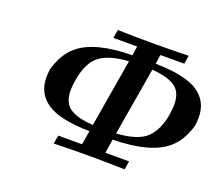

<svg xmlns="http://www.w3.org/2000/svg" viewBox="-114 -855 1186 1024"><g transform="rotate(20 479.0 -343.0)"><path d="M120.1 -318.8Q120.1 -336.9 122.6 -358.4Q125 -379.9 146.5 -426.5Q168 -473.1 207 -505.9Q298.8 -584 511.2 -585.9L519 -638.2H383.8L392.1 -686Q490.2 -683.1 586.9 -683.1Q689.9 -683.1 793.9 -686L786.1 -638.2H650.9L643.1 -585.9Q813 -583 885 -534.4Q957 -485.8 957 -395Q957 -377 954.6 -355.5Q952.1 -334 930.7 -287.6Q909.2 -241.2 870.1 -208Q777.3 -129.9 565.9 -127L553.2 -47.9H688L680.2 0Q556.2 -2.9 487.8 -2.9Q382.8 -2.9 277.8 0L286.1 -47.9H420.9L434.1 -127Q264.2 -129.9 192.1 -179Q120.1 -228 120.1 -318.8ZM265.1 -298.8Q265.1 -259.8 278.1 -233.4Q291 -207 317.6 -193.1Q344.2 -179.2 372.1 -173.1Q399.9 -167 439.9 -164.1L504.9 -549.8Q394 -542 342 -502Q290 -461.9 272 -365.2Q265.1 -325.7 265.1 -298.8ZM571.8 -164.1Q692.9 -171.9 741.5 -218.5Q790 -265.1 805.2 -354Q811 -394 811 -414.1Q811 -485.8 767.1 -514.9Q723.1 -543.9 637.2 -549.8Z"/></g></svg>

Font: CMU Serif Extra
Style: BoldSlanted
Weight: 700
Italic angle: -9.46001°
Version: Version 0.7.0